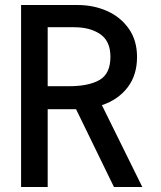

<svg xmlns="http://www.w3.org/2000/svg" viewBox="-20 -745 640 765"><path d="M64 -725H290Q352 -725 405.8 -701.5Q459.5 -678 492.8 -631.2Q526 -584.5 526 -518Q526 -445.5 488.2 -396.5Q450.5 -347.5 386 -326L547 0H434L283 -310H170V0H64ZM420 -519Q420 -581 379.5 -608.8Q339 -636.5 276 -636.5H170V-401.5H255Q333.5 -401.5 376.8 -426.5Q420 -451.5 420 -519Z"/></svg>

Font: JuliaMono Medium
Style: Regular
Weight: 500
Monospace: yes
Designer: cormullion
Foundry: corm
Version: Version 0.054; ttfautohint (v1.8.4)